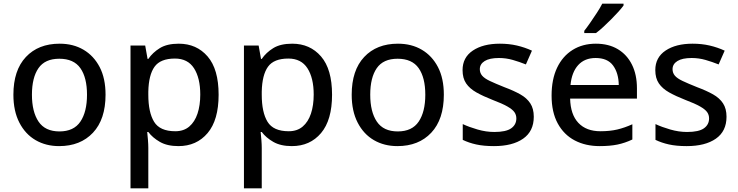

<svg xmlns="http://www.w3.org/2000/svg" viewBox="-20 -786 4022 1046"><path d="M555 -270Q555 -136 486.5 -63Q418 10 302 10Q230 10 174 -22.5Q118 -55 85.5 -118Q53 -181 53 -270Q53 -403 121 -475.5Q189 -548 305 -548Q379 -548 435 -515Q491 -482 523 -420.5Q555 -359 555 -270ZM154 -270Q154 -177 190 -123.5Q226 -70 304 -70Q382 -70 418 -123.5Q454 -177 454 -270Q454 -363 418 -414.5Q382 -466 303 -466Q225 -466 189.5 -414.5Q154 -363 154 -270Z M954 -548Q1051 -548 1111 -478.5Q1171 -409 1171 -270Q1171 -132 1111 -61Q1051 10 952 10Q891 10 851 -13Q811 -36 788 -67H782Q784 -49 786 -24Q788 1 788 20V240H691V-538H771L784 -465H788Q812 -500 851 -524Q890 -548 954 -548ZM933 -467Q854 -467 822 -422.5Q790 -378 788 -287V-270Q788 -174 819.5 -122.5Q851 -71 935 -71Q981 -71 1011 -96.5Q1041 -122 1056 -167Q1071 -212 1071 -271Q1071 -361 1037 -414Q1003 -467 933 -467Z M1572 -548Q1669 -548 1729 -478.5Q1789 -409 1789 -270Q1789 -132 1729 -61Q1669 10 1570 10Q1509 10 1469 -13Q1429 -36 1406 -67H1400Q1402 -49 1404 -24Q1406 1 1406 20V240H1309V-538H1389L1402 -465H1406Q1430 -500 1469 -524Q1508 -548 1572 -548ZM1551 -467Q1472 -467 1440 -422.5Q1408 -378 1406 -287V-270Q1406 -174 1437.5 -122.5Q1469 -71 1553 -71Q1599 -71 1629 -96.5Q1659 -122 1674 -167Q1689 -212 1689 -271Q1689 -361 1655 -414Q1621 -467 1551 -467Z M2398 -270Q2398 -136 2329.5 -63Q2261 10 2145 10Q2073 10 2017 -22.5Q1961 -55 1928.5 -118Q1896 -181 1896 -270Q1896 -403 1964 -475.5Q2032 -548 2148 -548Q2222 -548 2278 -515Q2334 -482 2366 -420.5Q2398 -359 2398 -270ZM1997 -270Q1997 -177 2033 -123.5Q2069 -70 2147 -70Q2225 -70 2261 -123.5Q2297 -177 2297 -270Q2297 -363 2261 -414.5Q2225 -466 2146 -466Q2068 -466 2032.5 -414.5Q1997 -363 1997 -270Z M2888 -150Q2888 -71 2830 -30.5Q2772 10 2671 10Q2615 10 2574.5 1Q2534 -8 2501 -24V-110Q2535 -94 2581.5 -80.5Q2628 -67 2673 -67Q2737 -67 2765 -87Q2793 -107 2793 -141Q2793 -160 2782.5 -175Q2772 -190 2744 -206Q2716 -222 2663 -242Q2612 -262 2575.5 -282.5Q2539 -303 2519.5 -331.5Q2500 -360 2500 -404Q2500 -473 2556 -510.5Q2612 -548 2703 -548Q2753 -548 2796 -538Q2839 -528 2878 -510L2845 -435Q2810 -449 2773.5 -459.5Q2737 -470 2698 -470Q2647 -470 2620.5 -453.5Q2594 -437 2594 -409Q2594 -389 2606.5 -374Q2619 -359 2648.5 -345Q2678 -331 2728 -311Q2779 -292 2814.5 -272Q2850 -252 2869 -223Q2888 -194 2888 -150Z M3226 -548Q3296 -548 3346 -518Q3396 -488 3423 -433.5Q3450 -379 3450 -305V-249H3086Q3088 -162 3131 -116.5Q3174 -71 3251 -71Q3303 -71 3343 -80.5Q3383 -90 3425 -109V-26Q3385 -7 3344 1.5Q3303 10 3247 10Q3170 10 3111 -21Q3052 -52 3018.5 -113.5Q2985 -175 2985 -265Q2985 -354 3015 -417Q3045 -480 3099.5 -514Q3154 -548 3226 -548ZM3225 -470Q3165 -470 3130 -431.5Q3095 -393 3088 -323H3351Q3350 -388 3320 -429Q3290 -470 3225 -470ZM3377 -756Q3367 -742 3349 -722Q3331 -702 3309.5 -680.5Q3288 -659 3267 -639.5Q3246 -620 3227 -606H3163V-618Q3178 -637 3196 -663Q3214 -689 3232 -716.5Q3250 -744 3261 -766H3377Z M3938 -150Q3938 -71 3880 -30.5Q3822 10 3721 10Q3665 10 3624.5 1Q3584 -8 3551 -24V-110Q3585 -94 3631.5 -80.5Q3678 -67 3723 -67Q3787 -67 3815 -87Q3843 -107 3843 -141Q3843 -160 3832.5 -175Q3822 -190 3794 -206Q3766 -222 3713 -242Q3662 -262 3625.5 -282.5Q3589 -303 3569.5 -331.5Q3550 -360 3550 -404Q3550 -473 3606 -510.5Q3662 -548 3753 -548Q3803 -548 3846 -538Q3889 -528 3928 -510L3895 -435Q3860 -449 3823.5 -459.5Q3787 -470 3748 -470Q3697 -470 3670.5 -453.5Q3644 -437 3644 -409Q3644 -389 3656.5 -374Q3669 -359 3698.5 -345Q3728 -331 3778 -311Q3829 -292 3864.5 -272Q3900 -252 3919 -223Q3938 -194 3938 -150Z"/></svg>

Font: Noto Sans Sundanese Medium
Style: Regular
Weight: 500
Version: Version 2.003